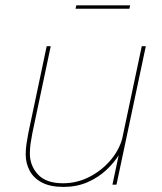

<svg xmlns="http://www.w3.org/2000/svg" viewBox="-20 -708 620 736"><path d="M223.5 8.5Q172.5 8.5 140.5 -8.5Q108.5 -25.5 93.5 -54Q78.5 -82.5 78.5 -116.5Q78.5 -135.5 81.5 -156.5Q84.5 -177.5 88.5 -197.5L159 -531H174.5L104 -197.5Q100 -177.5 97.2 -157.8Q94.5 -138 94.5 -119.5Q94.5 -72.5 125.8 -39Q157 -5.5 221.5 -5.5Q276.5 -5.5 325.2 -31.2Q374 -57 407.8 -98.8Q441.5 -140.5 451.5 -189L465 -183.5Q458.5 -152 438.5 -118.5Q418.5 -85 387.2 -56Q356 -27 314.8 -9.2Q273.5 8.5 223.5 8.5ZM411 0 523.5 -531H539L426.5 0ZM269.5 -674.5 272.5 -687.5H479L476 -674.5Z"/></svg>

Font: Epilogue Thin
Style: Italic
Weight: 250
Italic angle: -12°
Designer: Tyler Finck
Foundry: Etcetera Type Co
Version: Version 2.112